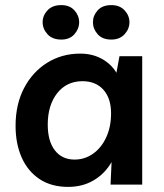

<svg xmlns="http://www.w3.org/2000/svg" viewBox="-20 -723 642 752"><path d="M537 -503V0H413L417 -88Q390 -42 346.5 -16.5Q303 9 247 9Q181 9 135 -21.5Q89 -52 65 -106Q41 -160 41 -230Q41 -314 74 -377.5Q107 -441 164.5 -477Q222 -513 294 -513Q342 -513 379 -492.5Q416 -472 436 -438L448 -503ZM303 -405Q241 -405 204 -358Q167 -311 167 -235Q167 -170 195 -134Q223 -98 272 -98Q312 -98 344.5 -121Q377 -144 396 -185Q415 -226 415 -279Q415 -338 385 -371.5Q355 -405 303 -405ZM220 -568Q185 -568 166 -589Q147 -610 147 -636Q147 -662 166 -682.5Q185 -703 220 -703Q253 -703 271.5 -682.5Q290 -662 290 -636Q290 -610 271.5 -589Q253 -568 220 -568ZM416 -568Q381 -568 362.5 -589Q344 -610 344 -636Q344 -662 362.5 -682.5Q381 -703 416 -703Q449 -703 468 -682.5Q487 -662 487 -636Q487 -610 468 -589Q449 -568 416 -568Z"/></svg>

Font: Livvic SemiBold
Style: Regular
Weight: 600
Designer: Jacques Le Bailly, Baron von Fonthausen
Version: Version 1.001; ttfautohint (v1.8.2)